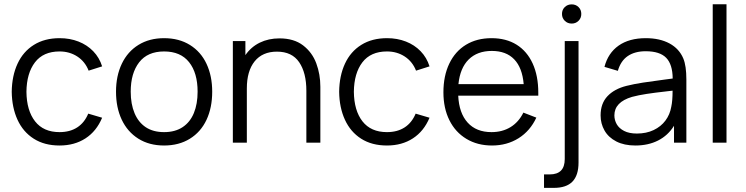

<svg xmlns="http://www.w3.org/2000/svg" viewBox="-20 -682 3565 918"><path d="M264.6 13.7Q192.4 13.7 141.4 -18.8Q90.3 -51.3 63.7 -109.4Q37.1 -167.5 36.1 -243.2Q37.1 -319.8 64 -377.7Q90.8 -435.5 142.1 -467.5Q193.4 -499.5 265.1 -499.5Q314 -499.5 355.2 -483.4Q396.5 -467.3 425.8 -437Q455.1 -406.7 468.3 -364.7L403.8 -344.2Q386.7 -387.7 349.6 -411.9Q312.5 -436 264.6 -436Q187 -436 147.2 -384Q107.4 -332 106.4 -243.2Q107.4 -153.3 147.7 -101.8Q188 -50.3 264.6 -50.3Q314.5 -50.3 349.1 -72.8Q383.8 -95.2 401.9 -138.7L468.3 -119.1Q441.4 -54.7 388.9 -20.5Q336.4 13.7 264.6 13.7Z M764.6 -50.3Q817.4 -50.3 853.3 -74.2Q889.2 -98.1 907 -141.6Q924.8 -185.1 924.8 -243.7Q924.8 -333.5 884 -384.8Q843.3 -436 764.6 -436Q685.5 -436 645.3 -384Q605 -332 605 -243.7Q605 -184.6 623.3 -140.9Q641.6 -97.2 677 -73.7Q712.4 -50.3 764.6 -50.3ZM764.6 13.7Q693.4 13.7 641.4 -19Q589.4 -51.8 562 -109.9Q534.7 -168 534.7 -243.7Q534.7 -319.3 562.5 -377.4Q590.3 -435.5 642.3 -467.5Q694.3 -499.5 764.6 -499.5Q835.9 -499.5 888.2 -467Q940.4 -434.6 967.5 -376.7Q994.6 -318.8 994.6 -243.7Q994.6 -167 967.3 -108.9Q939.9 -50.8 887.7 -18.6Q835.4 13.7 764.6 13.7Z M1316.4 -498.5Q1385.3 -498.5 1429 -465.1Q1472.7 -431.6 1492.2 -379.2Q1511.7 -326.7 1511.7 -267.1V0H1444.8V-248Q1444.8 -334 1410.4 -384.5Q1376 -435.1 1304.2 -435.1Q1234.9 -435.1 1197.5 -388.7Q1160.2 -342.3 1160.2 -259.3V0H1093.3V-485.8H1153.3V-418.5Q1180.2 -457.5 1221.9 -478Q1263.7 -498.5 1316.4 -498.5Z M1830.1 13.7Q1757.8 13.7 1706.8 -18.8Q1655.8 -51.3 1629.2 -109.4Q1602.5 -167.5 1601.6 -243.2Q1602.5 -319.8 1629.4 -377.7Q1656.2 -435.5 1707.5 -467.5Q1758.8 -499.5 1830.6 -499.5Q1879.4 -499.5 1920.7 -483.4Q1961.9 -467.3 1991.2 -437Q2020.5 -406.7 2033.7 -364.7L1969.2 -344.2Q1952.1 -387.7 1915 -411.9Q1877.9 -436 1830.1 -436Q1752.4 -436 1712.6 -384Q1672.9 -332 1671.9 -243.2Q1672.9 -153.3 1713.1 -101.8Q1753.4 -50.3 1830.1 -50.3Q1879.9 -50.3 1914.6 -72.8Q1949.2 -95.2 1967.3 -138.7L2033.7 -119.1Q2006.8 -54.7 1954.3 -20.5Q1901.9 13.7 1830.1 13.7Z M2331.5 -438.5Q2262.2 -438.5 2220.9 -397.7Q2179.7 -356.9 2171.9 -279.8H2483.9Q2477.1 -358.4 2438.5 -398.4Q2399.9 -438.5 2331.5 -438.5ZM2170.9 -224.6Q2174.8 -141.1 2216.1 -95.7Q2257.3 -50.3 2330.1 -50.3Q2381.8 -50.3 2420.9 -74.2Q2460 -98.1 2482.4 -143.6L2544.4 -119.6Q2515.1 -56.2 2459.5 -21.2Q2403.8 13.7 2332.5 13.7Q2262.7 13.7 2210 -18.1Q2157.2 -49.8 2128.7 -107.2Q2100.1 -164.6 2100.1 -240.7Q2100.1 -319.3 2128.2 -377.9Q2156.2 -436.5 2208 -468Q2259.8 -499.5 2330.1 -499.5Q2399.9 -499.5 2450 -468.3Q2500 -437 2526.9 -378.2Q2553.7 -319.3 2553.7 -238.8V-224.6Z M2581.1 216.3V151.9H2608.4Q2680.2 151.9 2680.2 78.6V-485.8H2746.1V95.2Q2746.1 156.2 2717 186.3Q2688 216.3 2627.9 216.3ZM2667 -615.2Q2667 -635.3 2680.4 -648.2Q2693.8 -661.1 2713.4 -661.1Q2732.9 -661.1 2746.1 -648.2Q2759.3 -635.3 2759.3 -615.2Q2759.3 -595.7 2746.1 -582.5Q2732.9 -569.3 2713.4 -569.3Q2693.8 -569.3 2680.4 -582.5Q2667 -595.7 2667 -615.2Z M3024.9 -43.5Q3070.3 -43.5 3105.2 -60.1Q3140.1 -76.7 3161.6 -105.5Q3183.1 -134.3 3189.5 -171.4Q3195.8 -199.7 3195.8 -248.5Q3178.2 -247.1 3170.4 -245.6Q3109.4 -238.8 3071.3 -232.9Q3033.2 -227.1 3002 -218.8Q2917.5 -193.8 2917.5 -130.4Q2917.5 -107.9 2928.7 -88.1Q2939.9 -68.4 2964.1 -55.9Q2988.3 -43.5 3024.9 -43.5ZM3247.1 -402.3Q3261.7 -367.2 3261.7 -301.8V0H3202.6V-80.6Q3173.8 -34.2 3126.7 -10.3Q3079.6 13.7 3017.6 13.7Q2964.4 13.7 2926.8 -5.6Q2889.2 -24.9 2870.4 -57.9Q2851.6 -90.8 2851.6 -130.4Q2851.6 -187 2884.3 -221.9Q2917 -256.8 2975.6 -271.5Q3010.7 -280.3 3054.7 -287.1Q3098.6 -293.9 3156.2 -301.3L3196.3 -306.6Q3195.8 -374 3165.3 -405.5Q3134.8 -437 3066.9 -437Q3015.6 -437 2981.7 -414.1Q2947.8 -391.1 2934.1 -343.3L2870.1 -362.3Q2887.2 -428.2 2937.7 -463.9Q2988.3 -499.5 3067.9 -499.5Q3134.3 -499.5 3180.9 -474.4Q3227.5 -449.2 3247.1 -402.3Z M3453.6 0H3387.7V-661.6H3453.6Z"/></svg>

Font: Potro Sans Bangla
Style: Regular
Weight: 400
Designer: Jayed Ahsan Saad
Foundry: Codepotro
Version: Potro Sans Bangla; Version 0.905